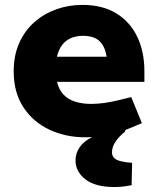

<svg xmlns="http://www.w3.org/2000/svg" viewBox="-20 -545 627 774"><path d="M323.9 8.5Q245 8.5 179.3 -22.2Q113.6 -53 74.4 -112.5Q35.2 -172 35.2 -257.4Q35.2 -321.4 57.4 -371.3Q79.6 -421.3 118.5 -455.6Q157.5 -489.8 207.2 -507.6Q256.9 -525.3 312.3 -525.3Q391.8 -525.3 447.5 -491.9Q503.2 -458.4 532.6 -398.2Q562.1 -337.9 562.1 -257.5V-215.1H209.9Q217.4 -183.4 236 -163.8Q254.5 -144.2 283.1 -135.2Q311.7 -126.1 347.7 -126.1Q373.3 -126.1 401.7 -130.1Q430.2 -134.1 460.2 -141.6L509.1 -153.6L552 -48.5L504.1 -28.5Q459.2 -9.5 413.3 -0.5Q367.3 8.5 323.9 8.5ZM209.5 -316.4H409.6Q403.6 -358 381 -379.3Q358.4 -400.6 314.8 -400.6Q287.7 -400.6 266.4 -391.6Q245.1 -382.6 230.8 -364Q216.5 -345.4 209.5 -316.4ZM441.7 209Q363.8 209 324.1 177.8Q284.4 146.6 284.4 102.1Q284.4 73.1 300.9 48.9Q317.3 24.6 351.4 7.5L413 -20.9H484.6V-14.9Q459 5.7 445.2 26.7Q431.4 47.7 431.4 69.3Q431.4 88.3 448.4 98.1Q465.5 107.9 512.6 111.4L510.6 201.5Q503.1 202.5 485.1 205.8Q467.1 209 441.7 209Z"/></svg>

Font: REM Medium
Style: Regular
Weight: 500
Designer: Octavio Pardo
Foundry: Ashler Design
Version: Version 1.005;gftools[0.9.28]